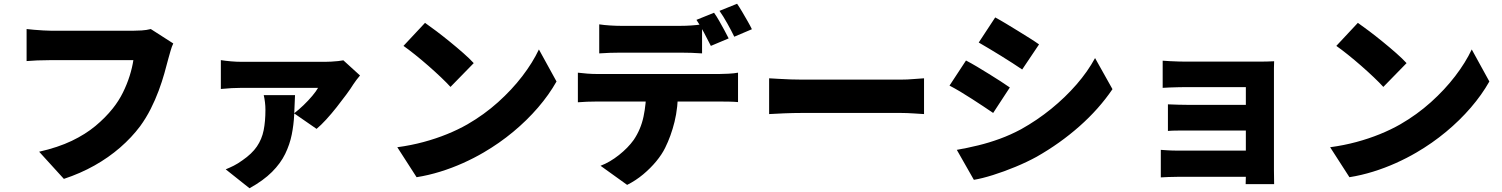

<svg xmlns="http://www.w3.org/2000/svg" viewBox="-20 -898 8020 1025"><path d="M905 -666Q897 -650 890.5 -626.5Q884 -603 879 -586Q870 -551 857.5 -506.5Q845 -462 827 -413.5Q809 -365 784.5 -316.5Q760 -268 728 -224Q683 -164 621.5 -110.5Q560 -57 484.5 -14.5Q409 28 321 57L189 -88Q290 -111 363 -146Q436 -181 489.5 -225.5Q543 -270 582 -319Q614 -359 636 -403.5Q658 -448 672 -492.5Q686 -537 692 -577Q677 -577 644.5 -577Q612 -577 569.5 -577Q527 -577 480.5 -577Q434 -577 390 -577Q346 -577 309.5 -577Q273 -577 252 -577Q215 -577 178.5 -575.5Q142 -574 122 -572V-743Q138 -741 162 -739Q186 -737 211 -735.5Q236 -734 252 -734Q270 -734 299.5 -734Q329 -734 365.5 -734Q402 -734 441.5 -734Q481 -734 520 -734Q559 -734 593.5 -734Q628 -734 654 -734Q680 -734 693 -734Q710 -734 736 -735.5Q762 -737 785 -743Z M1902 -495Q1894 -486 1883 -471.5Q1872 -457 1867 -449Q1853 -426 1829 -393.5Q1805 -361 1777 -325.5Q1749 -290 1721 -259.5Q1693 -229 1670 -210L1550 -293Q1575 -312 1600.5 -336.5Q1626 -361 1647 -386Q1668 -411 1678 -429Q1667 -429 1636.5 -429Q1606 -429 1565 -429Q1524 -429 1478.5 -429Q1433 -429 1390.5 -429Q1348 -429 1316 -429Q1284 -429 1270 -429Q1243 -429 1216.5 -427.5Q1190 -426 1159 -423V-577Q1185 -573 1214 -570.5Q1243 -568 1270 -568Q1284 -568 1319 -568Q1354 -568 1401.5 -568Q1449 -568 1499.5 -568Q1550 -568 1595.5 -568Q1641 -568 1673.5 -568Q1706 -568 1716 -568Q1729 -568 1748.5 -569Q1768 -570 1786 -572Q1804 -574 1813 -576ZM1555 -390Q1553 -338 1550.5 -285Q1548 -232 1537.5 -179.5Q1527 -127 1502.5 -76.5Q1478 -26 1432 20Q1386 66 1312 107L1185 6Q1207 -3 1228 -13.5Q1249 -24 1274 -42Q1325 -77 1351.5 -116Q1378 -155 1387.5 -202.5Q1397 -250 1397 -312Q1397 -332 1394.5 -352.5Q1392 -373 1388 -390Z M2249 -776Q2275 -758 2310 -731.5Q2345 -705 2382.5 -674.5Q2420 -644 2453.5 -614.5Q2487 -585 2509 -561L2385 -434Q2365 -456 2334 -485.5Q2303 -515 2267 -546.5Q2231 -578 2196 -606Q2161 -634 2134 -653ZM2101 -112Q2175 -122 2241.5 -140Q2308 -158 2367 -182Q2426 -206 2475 -234Q2565 -286 2639 -352.5Q2713 -419 2768.5 -491.5Q2824 -564 2857 -634L2951 -463Q2911 -392 2852 -323.5Q2793 -255 2719.5 -194Q2646 -133 2562 -84Q2511 -54 2452 -27.5Q2393 -1 2330 18.5Q2267 38 2204 48Z M3179 -768Q3205 -764 3237.5 -762Q3270 -760 3295 -760Q3315 -760 3347.5 -760Q3380 -760 3418 -760Q3456 -760 3493.5 -760Q3531 -760 3562.5 -760Q3594 -760 3612 -760Q3640 -760 3670 -762Q3700 -764 3728 -768V-613Q3700 -615 3670.5 -616Q3641 -617 3612 -617Q3594 -617 3562.5 -617Q3531 -617 3493.5 -617Q3456 -617 3418 -617Q3380 -617 3347.5 -617Q3315 -617 3295 -617Q3269 -617 3236.5 -616Q3204 -615 3179 -613ZM3065 -510Q3088 -507 3115.5 -505Q3143 -503 3166 -503Q3180 -503 3219 -503Q3258 -503 3313 -503Q3368 -503 3431 -503Q3494 -503 3557 -503Q3620 -503 3675 -503Q3730 -503 3769 -503Q3808 -503 3821 -503Q3837 -503 3868 -504.5Q3899 -506 3920 -510V-353Q3900 -355 3872 -355.5Q3844 -356 3821 -356Q3808 -356 3769 -356Q3730 -356 3675 -356Q3620 -356 3557 -356Q3494 -356 3431 -356Q3368 -356 3313 -356Q3258 -356 3219 -356Q3180 -356 3166 -356Q3144 -356 3115 -355Q3086 -354 3065 -352ZM3600 -424Q3600 -324 3581 -247.5Q3562 -171 3531 -109Q3514 -74 3483.5 -37Q3453 0 3413.5 33Q3374 66 3328 89L3186 -13Q3236 -32 3284.5 -70.5Q3333 -109 3363 -151Q3401 -207 3415.5 -275.5Q3430 -344 3430 -423ZM3792 -830Q3805 -812 3819.5 -786.5Q3834 -761 3847.5 -736Q3861 -711 3870 -693L3775 -653Q3759 -684 3738.5 -723.5Q3718 -763 3698 -792ZM3915 -878Q3928 -859 3943 -833.5Q3958 -808 3972 -783.5Q3986 -759 3994 -742L3900 -702Q3885 -733 3863 -772.5Q3841 -812 3821 -840Z M4086 -480Q4106 -479 4137.5 -477Q4169 -475 4202 -474Q4235 -473 4259 -473Q4290 -473 4328.5 -473Q4367 -473 4410 -473Q4453 -473 4497.5 -473Q4542 -473 4585 -473Q4628 -473 4667 -473Q4706 -473 4737.5 -473Q4769 -473 4790 -473Q4824 -473 4857.5 -476Q4891 -479 4913 -480V-289Q4894 -290 4857.5 -292.5Q4821 -295 4790 -295Q4769 -295 4737 -295Q4705 -295 4666 -295Q4627 -295 4584 -295Q4541 -295 4496.5 -295Q4452 -295 4409 -295Q4366 -295 4327.5 -295Q4289 -295 4259 -295Q4216 -295 4166.5 -293Q4117 -291 4086 -289Z M5293 -805Q5319 -791 5350.5 -772Q5382 -753 5414.5 -733Q5447 -713 5476.5 -694.5Q5506 -676 5527 -661L5437 -527Q5415 -542 5385.5 -561Q5356 -580 5324.5 -599.5Q5293 -619 5262 -637.5Q5231 -656 5205 -671ZM5088 -98Q5145 -108 5202.5 -122Q5260 -136 5317.5 -157Q5375 -178 5431 -208Q5517 -256 5592 -317Q5667 -378 5727 -447Q5787 -516 5826 -588L5919 -422Q5847 -316 5743 -224Q5639 -132 5514 -61Q5463 -33 5401.5 -7.5Q5340 18 5281 36.5Q5222 55 5179 62ZM5137 -575Q5164 -561 5196 -542Q5228 -523 5260 -503Q5292 -483 5321 -464.5Q5350 -446 5371 -431L5282 -295Q5259 -311 5230 -330Q5201 -349 5169.5 -369.5Q5138 -390 5107 -408.5Q5076 -427 5049 -441Z M6187 -574Q6202 -573 6226 -571.5Q6250 -570 6276 -569.5Q6302 -569 6323 -569Q6352 -569 6390.5 -569Q6429 -569 6472 -569Q6515 -569 6557 -569Q6599 -569 6635.5 -569Q6672 -569 6697 -569Q6715 -569 6742 -569.5Q6769 -570 6782 -571Q6781 -560 6781 -535.5Q6781 -511 6781 -494Q6781 -483 6781 -447.5Q6781 -412 6781 -361.5Q6781 -311 6781 -255Q6781 -199 6781 -145.5Q6781 -92 6781 -51Q6781 -10 6781 9Q6781 21 6781.5 46Q6782 71 6782 85H6630Q6631 71 6631 43.5Q6631 16 6631 1Q6631 -24 6631 -63Q6631 -102 6631 -148Q6631 -194 6631 -240.5Q6631 -287 6631 -327.5Q6631 -368 6631 -396Q6631 -424 6631 -433Q6621 -433 6600.5 -433Q6580 -433 6553.5 -433Q6527 -433 6497 -433Q6467 -433 6436 -433Q6405 -433 6376 -433Q6347 -433 6323 -433Q6302 -433 6275.5 -432.5Q6249 -432 6225 -431Q6201 -430 6187 -429ZM6215 -341Q6238 -340 6272 -339Q6306 -338 6336 -338Q6348 -338 6377.5 -338Q6407 -338 6446 -338Q6485 -338 6526.5 -338Q6568 -338 6605 -338Q6642 -338 6668 -338Q6694 -338 6700 -338V-201Q6693 -201 6667.5 -201Q6642 -201 6605 -201Q6568 -201 6526.5 -201Q6485 -201 6446 -201Q6407 -201 6377.5 -201Q6348 -201 6336 -201Q6306 -201 6270.5 -201Q6235 -201 6215 -199ZM6177 -98Q6190 -97 6214 -95.5Q6238 -94 6266 -94Q6282 -94 6317 -94Q6352 -94 6397.5 -94Q6443 -94 6491.5 -94Q6540 -94 6584 -94Q6628 -94 6659.5 -94Q6691 -94 6701 -94V46Q6687 46 6654 46Q6621 46 6577 46Q6533 46 6485.5 46Q6438 46 6393.5 46Q6349 46 6315 46Q6281 46 6265 46Q6245 46 6217.5 47Q6190 48 6177 49Z M7229 -776Q7255 -758 7290 -731.5Q7325 -705 7362.5 -674.5Q7400 -644 7433.5 -614.5Q7467 -585 7489 -561L7365 -434Q7345 -456 7314 -485.5Q7283 -515 7247 -546.5Q7211 -578 7176 -606Q7141 -634 7114 -653ZM7081 -112Q7155 -122 7221.5 -140Q7288 -158 7347 -182Q7406 -206 7455 -234Q7545 -286 7619 -352.5Q7693 -419 7748.5 -491.5Q7804 -564 7837 -634L7931 -463Q7891 -392 7832 -323.5Q7773 -255 7699.5 -194Q7626 -133 7542 -84Q7491 -54 7432 -27.5Q7373 -1 7310 18.5Q7247 38 7184 48Z"/></svg>

Font: Noto Sans JP Thin Black
Style: Regular
Weight: 900
Version: Version 2.004-H2;hotconv 1.0.118;makeotfexe 2.5.65603